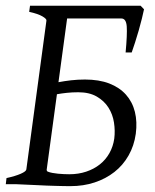

<svg xmlns="http://www.w3.org/2000/svg" viewBox="-20 -635 536 662"><path d="M250 -316.9Q228.5 -316.9 210.4 -314.9Q192.4 -313 176.3 -310.1L141.1 -50.8Q140.1 -46.9 144 -43.5Q151.4 -40.5 160.6 -38.8Q169.9 -37.1 179.9 -36.1Q189.9 -35.2 200 -34.7Q210 -34.2 218.8 -34.2Q250.5 -34.2 277.3 -43.2Q304.2 -52.2 324.5 -68.4Q344.7 -84.5 357.4 -107.2Q370.1 -129.9 374 -157.2Q377.4 -184.1 373 -212.4Q368.7 -240.7 354 -263.9Q339.4 -287.1 313.7 -302Q288.1 -316.9 250 -316.9ZM476.6 -603Q474.1 -590.3 469.2 -570.8Q464.4 -551.3 458.3 -530Q452.1 -508.8 445.6 -488.3Q439 -467.8 434.1 -454.1H413.1Q418.9 -516.1 417 -543.7Q415 -571.3 398.4 -571.3H211.4L181.6 -351.6Q202.1 -355.5 225.3 -358.2Q248.5 -360.8 272.9 -360.8Q321.3 -360.8 356.7 -347.2Q392.1 -333.5 414.3 -308.6Q436.5 -283.7 445.1 -249.3Q453.6 -214.8 448.2 -173.8Q442.4 -132.3 423.3 -98.9Q404.3 -65.4 374.5 -42Q344.7 -18.6 306.2 -5.9Q267.6 6.8 223.1 6.8Q213.4 6.8 200.2 6.6Q187 6.3 171.9 5.9Q156.7 5.4 140.4 4.9Q124 4.4 108.9 3.4Q72.8 2 32.7 0H0L2.4 -21Q33.2 -27.8 51.5 -35.9Q69.8 -43.9 70.8 -50.8L140.1 -564Q141.1 -569.8 126.2 -578.6Q111.3 -587.4 80.6 -594.2L83.5 -615.2H464.8Z"/></svg>

Font: Gentium Plus Eur
Style: Italic
Weight: 400
Italic angle: -8°
Designer: J. Victor Gaultney, Annie Olsen, Iska Routamaa, Becca Hirsbrunner
Foundry: SIL International
Version: Version 5.000